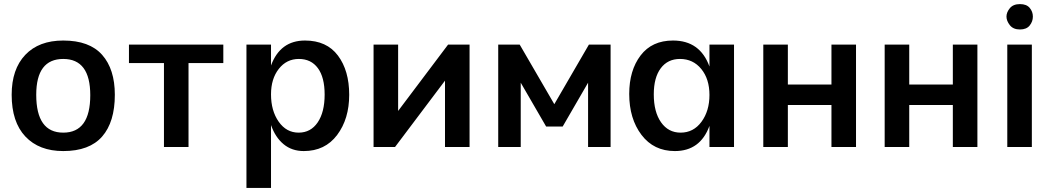

<svg xmlns="http://www.w3.org/2000/svg" viewBox="-20 -718 5137 938"><path d="M289 20Q171 20 104 -51Q37 -122 37 -255Q37 -380 103.5 -450Q170 -520 289 -520Q417 -520 479 -450Q541 -380 541 -255Q541 -122 479 -51Q417 20 289 20ZM289 -70Q421 -70 421 -253Q421 -430 289 -430Q157 -430 157 -255Q157 -70 289 -70Z M781 -410H610V-500H1071V-410H901V0H781Z M1184 -500H1304V-398Q1349 -520 1470 -520Q1576 -520 1631 -446.5Q1686 -373 1686 -255Q1686 -137 1627 -58.5Q1568 20 1464 20Q1406 20 1365.5 -13.5Q1325 -47 1304 -107V200H1184ZM1439 -70Q1498 -70 1532 -120Q1566 -170 1566 -256Q1566 -340 1533 -385Q1500 -430 1440 -430Q1380 -430 1342 -381.5Q1304 -333 1304 -257Q1304 -177 1341.5 -123.5Q1379 -70 1439 -70Z M1805 -500H1925V-176L2169 -500H2274V0H2154V-324L1910 0H1805Z M2414 -500H2519L2688 -209L2857 -500H2963V0H2853V-314L2729 -100H2648L2524 -314V0H2414Z M3446 -103Q3401 20 3277 20Q3174 20 3114 -59Q3054 -138 3054 -259Q3054 -374 3109.5 -447Q3165 -520 3268 -520Q3400 -520 3446 -393V-500H3566V0H3446ZM3305 -70Q3368 -70 3407 -123Q3446 -176 3446 -254Q3446 -332 3406 -381Q3366 -430 3302 -430Q3242 -430 3208 -384.5Q3174 -339 3174 -257Q3174 -171 3209.5 -120.5Q3245 -70 3305 -70Z M3709 -500H3829V-305H4042V-500H4162V0H4042V-205H3829V0H3709Z M4302 -500H4422V-305H4635V-500H4755V0H4635V-205H4422V0H4302Z M4901 -500H5021V0H4901ZM4897 -637Q4897 -658 4913.5 -678Q4930 -698 4963 -698Q4995 -698 5010.5 -679.5Q5026 -661 5026 -637Q5026 -613 5010.5 -593.5Q4995 -574 4963 -574Q4930 -574 4913.5 -595Q4897 -616 4897 -637Z"/></svg>

Font: Moderustic Med
Style: Regular
Weight: 500
Designer: Tural Alisoy
Foundry: TAFT Foundry
Version: Version 2.110